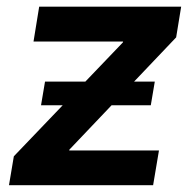

<svg xmlns="http://www.w3.org/2000/svg" viewBox="-20 -542 561 562"><path d="M6.3 0 20.5 -84.5 339.8 -418 340.3 -420.4H78.1L94.7 -522.5H510.3L495.6 -432.6L183.1 -104L182.6 -101.6H445.3L428.2 0ZM100.1 -233.9 111.8 -303.2H433.1L421.4 -233.9Z"/></svg>

Font: Inter 28pt SemiBold
Style: Italic
Weight: 600
Italic angle: -9.3988°
Designer: Rasmus Andersson
Foundry: rsms
Version: Version 4.001;git-66647c0bb